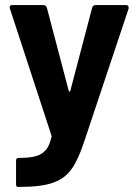

<svg xmlns="http://www.w3.org/2000/svg" viewBox="-20 -535 543 754"><path d="M43 188V96Q43 85 54 85H58Q99 85 121 78Q146 71 160.5 53.5Q175 36 182 3Q184 0 182 -3L19 -501Q18 -503 18 -506Q18 -515 28 -515H151Q161 -515 164 -505L250 -178Q251 -175 253 -175Q255 -175 256 -178L342 -505Q345 -515 355 -515H476Q481 -515 483.5 -511.5Q486 -508 485 -501L311 20Q287 93 261 129Q235 166 188.5 182.5Q142 199 57 199H50Q43 199 43 188Z"/></svg>

Font: Barlow GEO Bold
Style: Regular
Weight: 700
Designer: Jeremy Tribby
Foundry: Tribby Type
Version: Version 1.408